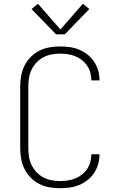

<svg xmlns="http://www.w3.org/2000/svg" viewBox="-20 -989 640 1017"><path d="M297 8Q269 8 241 3Q213 -2 187.5 -15Q162 -28 142 -48.5Q122 -69 109.5 -94.5Q97 -120 92 -148Q87 -176 87 -205V-530Q87 -559 92 -587Q97 -615 109.5 -640.5Q122 -666 142 -686.5Q162 -707 187.5 -720Q213 -733 241 -738Q269 -743 297 -743Q323 -743 349 -739.5Q375 -736 399 -726Q423 -716 443.5 -700Q464 -684 478.5 -662Q493 -640 500 -615Q507 -590 507 -564Q507 -563 507 -563Q507 -563 507 -563H464Q464 -563 464 -563Q464 -563 464 -564Q464 -584 458.5 -604Q453 -624 441.5 -641Q430 -658 413.5 -671Q397 -684 378 -691.5Q359 -699 338.5 -702Q318 -705 297 -705Q275 -705 252 -700.5Q229 -696 208.5 -685Q188 -674 172.5 -657Q157 -640 147 -619.5Q137 -599 133.5 -576Q130 -553 130 -530V-205Q130 -182 133.5 -159Q137 -136 147 -115.5Q157 -95 172.5 -78Q188 -61 208.5 -50Q229 -39 252 -34.5Q275 -30 297 -30Q318 -30 338.5 -33Q359 -36 378 -43.5Q397 -51 413.5 -64Q430 -77 441.5 -94Q453 -111 458.5 -131Q464 -151 464 -171Q464 -172 464 -172Q464 -172 464 -172H507Q507 -172 507 -172Q507 -172 507 -171Q507 -145 500 -120Q493 -95 478.5 -73Q464 -51 443.5 -35Q423 -19 399 -9Q375 1 349 4.5Q323 8 297 8ZM277 -807 147 -941 181 -969 300 -833 419 -969 453 -941 323 -807Z"/></svg>

Font: Iosevka SS04 XLt Ex
Style: Regular
Weight: 200
Width: 7
Monospace: yes
Designer: Belleve Invis
Foundry: Belleve Invis
Version: Version 19.0.0; ttfautohint (v1.8.4)